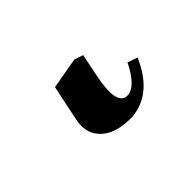

<svg xmlns="http://www.w3.org/2000/svg" viewBox="-42 -40 416 416"><g transform="rotate(-45 165.5 167.5)"><path d="M116.2 91.8 188 79.1 208.5 85.9 197.8 138.2Q182.1 215.3 213.9 215.8Q238.8 215.8 262.7 169.9Q264.2 167 265.1 165L288.1 172.9Q256.8 245.6 196.8 254.9Q190.4 255.9 185.5 255.9Q124 255.9 103.5 218.8Q93.8 199.2 99.1 173.8Z"/></g></svg>

Font: Linux Libertine Slanted O
Style: Bold Slanted
Weight: 700
Designer: Philipp H. Poll
Foundry: Philipp H. Poll
Version: Version 5.0.0